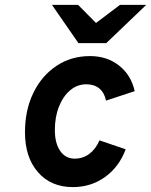

<svg xmlns="http://www.w3.org/2000/svg" viewBox="-20 -752 617 784"><path d="M277.6 12Q188.2 12 135.1 -48.8Q82 -109.5 82 -212Q82 -302.5 116.2 -372.7Q150.4 -442.9 210.4 -482.9Q270.3 -523 347.4 -523Q416.8 -523 466.1 -484.4Q515.4 -445.8 530 -379.8L413 -341.2Q406.1 -373.9 385.4 -390.9Q364.6 -407.8 332.4 -407.8Q295.7 -407.8 266.6 -383.4Q237.5 -358.9 220.8 -316.7Q204 -274.5 204 -221Q204 -167.1 225.8 -135.6Q247.6 -104.2 284.8 -104.2Q318.4 -104.2 344.5 -123.5Q370.7 -142.9 386.2 -178.8L493.2 -142.4Q466.6 -70.7 409.1 -29.4Q351.5 12 277.6 12ZM300.2 -576 192.2 -732H299L372 -658.2L469.8 -732H577L414 -576Z"/></svg>

Font: Overpass
Style: Italic
Weight: 400
Italic angle: -10°
Designer: Delve Withrington, Dave Bailey, Thomas Jockin
Foundry: Delve Fonts LLC
Version: Version 4.000